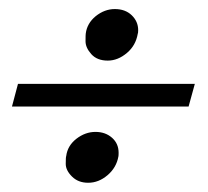

<svg xmlns="http://www.w3.org/2000/svg" viewBox="-20 -452 457 422"><path d="M19.5 -267.6H408.2L394.5 -217.8H6.3ZM240.7 -116.2Q240.7 -109.9 240.2 -107.9Q235.8 -83.5 216.3 -66.9Q196.8 -50.3 173.8 -50.3Q151.9 -50.3 138.2 -64Q124.5 -77.6 124.5 -91.8Q124.5 -106.9 125.5 -108.9Q128.4 -131.8 147.9 -147Q167.5 -162.1 189.9 -162.1Q211.9 -162.1 226.6 -148.9Q240.7 -136.2 240.7 -116.2ZM283.7 -385.7Q283.7 -379.4 282.7 -377.4Q278.3 -352.1 259.3 -335.9Q239.3 -318.8 216.8 -318.8Q193.4 -318.8 180.7 -333Q168 -347.2 168 -361.3Q168 -376.5 168.5 -378.4Q171.4 -400.9 190.4 -416.5Q210 -432.1 232.4 -432.1Q255.4 -432.1 269.5 -418.5Q283.7 -404.8 283.7 -385.7Z"/></svg>

Font: Neuton Cursive
Style: Regular
Weight: 500
Designer: Brian M Zick
Version: Version 1.43